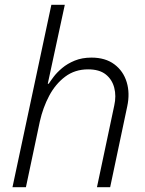

<svg xmlns="http://www.w3.org/2000/svg" viewBox="-20 -780 606 800"><path d="M32 0 194 -760H250L179 -431H183Q190 -442 203.5 -460Q217 -478 239 -496.5Q261 -515 291.5 -527.5Q322 -540 361 -540Q419 -540 456.5 -512Q494 -484 508 -437.5Q522 -391 510 -336L439 0H384L456 -340Q465 -380 456 -414.5Q447 -449 420.5 -470Q394 -491 347 -491Q292 -491 251.5 -460.5Q211 -430 185 -381Q159 -332 146 -274L88 0Z"/></svg>

Font: Be Vietnam Pro ExtraLight
Style: Italic
Weight: 200
Italic angle: -12°
Designer: Lam Bao, Tony Le, Vietanh Nguyen
Foundry: Yellow Type Foundry
Version: Version 1.002; ttfautohint (v1.8.3)